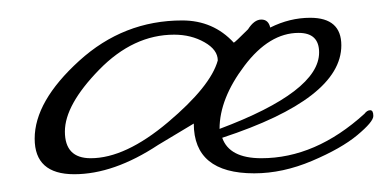

<svg xmlns="http://www.w3.org/2000/svg" viewBox="-20 -190 440 216"><path d="M339 -131Q339 -153 316 -153Q283 -153 255 -116Q227 -79 227 -45Q339 -87 339 -131ZM82 -12Q121 -12 169 -52.5Q217 -93 225 -122Q225 -134 210 -142.5Q195 -151 176 -151Q130 -151 91.5 -111.5Q53 -72 53 -42Q53 -12 82 -12ZM185 -167Q220 -167 243 -142Q244 -142 259 -157Q266 -168 274 -168Q282 -168 284 -159Q306 -170 329 -170Q364 -170 364 -139Q364 -79 230 -35Q238 -12 274 -12Q335 -12 390 -62Q393 -66 396.5 -66Q400 -66 400 -59.5Q400 -53 382 -38Q364 -23 331 -9Q298 5 266 5Q198 5 198 -51L158 -27Q108 6 63.5 6Q19 6 19 -34Q19 -76 69 -121.5Q119 -167 185 -167Z"/></svg>

Font: Miss Fajardose
Style: Regular
Weight: 400
Version: Version 1.000